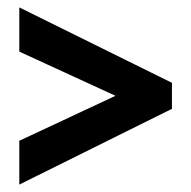

<svg xmlns="http://www.w3.org/2000/svg" viewBox="-20 -617 513 517"><path d="M32 -238 291 -359 32 -478V-597L443 -394V-324L32 -120Z"/></svg>

Font: Noto Sans Arabic ExtCond
Style: Bold
Weight: 700
Width: 2
Designer: Monotype Design Team, Nadine Chahine, Nizar Qandah and Khaled Hosny
Foundry: Monotype Imaging Inc.
Version: Version 2.012; ttfautohint (v1.8.4.7-5d5b)